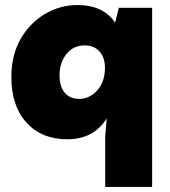

<svg xmlns="http://www.w3.org/2000/svg" viewBox="-20 -541 675 761"><path d="M583 -510V200H397V0L403 -72Q352 11 246 11Q145 11 85 -55Q25 -121 25 -236Q25 -322 61.5 -386Q98 -450 158 -485.5Q218 -521 287 -521Q340 -521 377.5 -502.5Q415 -484 436 -451L451 -510ZM316 -361Q270 -361 243 -326.5Q216 -292 216 -242Q216 -197 237 -173Q258 -149 294 -149Q335 -149 365.5 -183Q396 -217 396 -272Q396 -313 374.5 -337Q353 -361 316 -361Z"/></svg>

Font: Livvic Black
Style: Regular
Weight: 900
Designer: Jacques Le Bailly, Baron von Fonthausen
Version: Version 1.001; ttfautohint (v1.8.2)